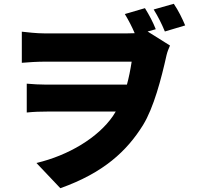

<svg xmlns="http://www.w3.org/2000/svg" viewBox="-20 -892 1040 1012"><path d="M896 -872 790 -842C814 -803 832 -767 849 -726L956 -758C941 -794 920 -837 896 -872ZM95 -725V-561C128 -564 179 -567 216 -567C279 -567 613 -567 674 -567C667 -522 659 -482 649 -446H223C192 -446 152 -448 121 -451V-299C160 -303 192 -304 229 -304H590L575 -280C497 -167 342 -73 172 -33L298 100C526 19 649 -96 734 -233C790 -324 830 -476 858 -602C862 -619 869 -636 876 -652L758 -726L801 -738C787 -774 767 -812 744 -849L638 -818C660 -781 675 -752 690 -717L648 -716C589 -716 277 -716 215 -716C171 -716 125 -722 95 -725Z"/></svg>

Font: Noto Sans KR Black
Style: Regular
Weight: 900
Designer: Ryoko NISHIZUKA 西塚涼子 (kana, bopomofo & ideographs); Paul D. Hunt (Latin, Greek & Cyrillic); Sandoll Communications 산돌커뮤니
Foundry: Adobe
Version: Version 2.004;hotconv 1.0.118;makeotfexe 2.5.65603